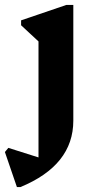

<svg xmlns="http://www.w3.org/2000/svg" viewBox="-59 -519 399 783"><path d="M10 244 -39 101 -25 84 98 123V-350L27 -416V-436L212 -499H240V-27Q240 155 24 244Z"/></svg>

Font: Platypi SemiBold
Style: Regular
Weight: 600
Designer: David Sargent
Foundry: Bolt Cutter Type
Version: Version 1.200; ttfautohint (v1.8.4.7-5d5b)